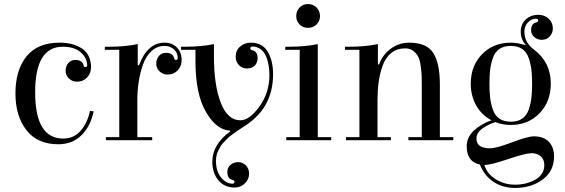

<svg xmlns="http://www.w3.org/2000/svg" viewBox="-20 -690 2783 945"><path d="M289 -460Q153 -460 153 -236Q153 -8 291 -8Q343 -8 376.5 -46Q410 -84 423 -144L441 -142Q426 -69 381 -24.5Q336 20 267 20Q164 20 110 -49.5Q56 -119 56 -230Q56 -345 110.5 -412.5Q165 -480 273 -480Q342 -480 385 -450Q428 -420 428 -359Q428 -329 408.5 -308.5Q389 -288 359 -288Q336 -288 319.5 -303.5Q303 -319 303 -341Q303 -364 316 -379.5Q329 -395 351 -395Q385 -395 391 -369Q392 -360 400 -360Q409 -360 409 -369Q409 -403 378.5 -431.5Q348 -460 289 -460Z M855 -404Q855 -430 836 -447Q817 -464 790 -464Q753 -464 725.5 -438.5Q698 -413 683.5 -371.5Q669 -330 662.5 -287Q656 -244 656 -201V-15H729V0H501V-15H567V-445H496V-460H517Q597 -460 658 -473V-369H664Q706 -480 790 -480Q827 -480 850.5 -456.5Q874 -433 874 -394Q874 -364 854.5 -343.5Q835 -323 805 -323Q782 -323 765.5 -338.5Q749 -354 749 -376Q749 -399 762 -414.5Q775 -430 797 -430Q831 -430 837 -404Q839 -395 846 -395Q855 -395 855 -404Z M1135 233Q1085 233 1055 197.5Q1025 162 1025 106Q1025 21 1113 -43L1112 -47Q1044 -51 993 -140Q942 -229 942 -389V-445H871V-460H892Q971 -460 1033 -473V-412Q1033 -271 1066.5 -184.5Q1100 -98 1163 -98Q1208 -98 1257 -166Q1306 -234 1306 -320Q1306 -369 1292 -406.5Q1278 -444 1248 -456Q1238 -461 1225 -461Q1212 -461 1212 -452Q1212 -444 1221 -443Q1248 -438 1248 -403Q1247 -380 1233.5 -366.5Q1220 -353 1195 -353Q1171 -353 1155.5 -370Q1140 -387 1140 -411Q1140 -442 1162 -461Q1184 -480 1215 -480Q1271 -480 1297.5 -436Q1324 -392 1324 -324Q1324 -163 1192 -75Q1190 -73 1171 -61Q1152 -49 1147.5 -45.5Q1143 -42 1126 -30Q1109 -18 1103.5 -12Q1098 -6 1085 6.5Q1072 19 1067 28Q1062 37 1055 50Q1048 63 1045.5 76Q1043 89 1043 103Q1043 153 1068 183.5Q1093 214 1124 214Q1134 214 1134 205Q1134 198 1125 196Q1099 190 1099 156Q1099 135 1114.5 121.5Q1130 108 1152 108Q1175 108 1190.5 124.5Q1206 141 1206 164Q1206 193 1185 213Q1164 233 1135 233Z M1544 -473V-15H1610V0H1389V-15H1455V-445H1384V-460H1405Q1483 -460 1544 -473ZM1454.5 -569.5Q1438 -586 1438 -611Q1438 -636 1454.5 -653Q1471 -670 1496 -670Q1521 -670 1538 -653Q1555 -636 1555 -611Q1555 -586 1538 -569.5Q1521 -553 1496 -553Q1471 -553 1454.5 -569.5Z M1904 -15V0H1683V-15H1749V-445H1678V-460H1699Q1778 -460 1840 -473V-373H1846Q1863 -421 1903.5 -450.5Q1944 -480 1994 -480Q2081 -480 2113 -428.5Q2145 -377 2145 -275V-15H2211V0H1990V-15H2056V-261Q2056 -295 2055.5 -313.5Q2055 -332 2051 -362.5Q2047 -393 2039 -409.5Q2031 -426 2014.5 -439Q1998 -452 1975 -452Q1934 -452 1905.5 -429Q1877 -406 1863 -366Q1849 -326 1843.5 -285Q1838 -244 1838 -196V-15Z M2619 -598Q2596 -598 2578.5 -580Q2561 -562 2561 -533Q2561 -481 2608 -446Q2691 -384 2691 -278Q2691 -190 2635.5 -132.5Q2580 -75 2494 -75Q2453 -75 2419 -89Q2382 -78 2353.5 -57Q2325 -36 2325 -8Q2325 40 2392 40Q2422 40 2500 10.5Q2578 -19 2608 -19Q2655 -19 2681 7.5Q2707 34 2707 80Q2707 152 2651 193.5Q2595 235 2515 235Q2454 235 2409 205Q2364 175 2342 120Q2277 106 2277 30Q2277 -14 2312 -47Q2347 -80 2399 -98Q2351 -123 2324 -170.5Q2297 -218 2297 -278Q2297 -366 2352.5 -423Q2408 -480 2494 -480Q2527 -480 2565 -468L2567 -470Q2543 -497 2543 -533Q2543 -571 2567.5 -594Q2592 -617 2630 -617Q2660 -617 2680.5 -598Q2701 -579 2701 -550Q2701 -527 2685.5 -510.5Q2670 -494 2647 -494Q2625 -494 2609.5 -507.5Q2594 -521 2594 -542Q2594 -574 2620 -580Q2629 -582 2629 -589Q2629 -598 2619 -598ZM2595.5 -208Q2599 -237 2599 -278Q2599 -319 2595.5 -347.5Q2592 -376 2582 -405Q2572 -434 2550 -449Q2528 -464 2494 -464Q2460 -464 2438 -449Q2416 -434 2406 -405Q2396 -376 2392.5 -347.5Q2389 -319 2389 -278Q2389 -237 2392.5 -208Q2396 -179 2406 -150Q2416 -121 2438 -106Q2460 -91 2494 -91Q2528 -91 2550 -106Q2572 -121 2582 -150Q2592 -179 2595.5 -208ZM2365 122H2364Q2378 167 2421 193Q2464 219 2515 219Q2571 219 2615 194Q2659 169 2659 122Q2659 95 2641.5 79.5Q2624 64 2597 64Q2567 64 2481 93Q2395 122 2365 122Z"/></svg>

Font: Elsie Swash Caps
Style: Regular
Weight: 400
Designer: Alejandro Inler
Foundry: Alejandro Inler
Version: 1.001